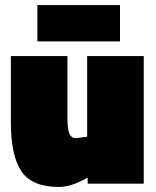

<svg xmlns="http://www.w3.org/2000/svg" viewBox="-20 -727 617 760"><path d="M325 -505H549V0H327V-24Q263 13 213 13Q107 13 65 -48.5Q23 -110 23 -244V-505H247V-259Q247 -214 255 -197Q263 -180 281 -180L325 -186ZM128 -563V-707H455V-563Z"/></svg>

Font: Titillium Web
Style: Black
Weight: 900
Version: Version 1.001;PS 35.000;hotconv 1.0.70;makeotf.lib2.5.55311